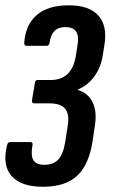

<svg xmlns="http://www.w3.org/2000/svg" viewBox="-39 -520 437 733"><path d="M125.6 193Q40.2 193 4.6 151.4Q-31 109.9 -12 34.4Q-9 22.4 -1 22.4H77.1Q87.5 22.4 85.1 33.8Q77.7 73.4 88.3 91.3Q99 109.2 130 109.2Q165.1 109.2 184 88.6Q202.8 67.9 210 21.5L219.8 -41.8Q226.6 -84.7 209.4 -105.1Q192.2 -125.5 148.5 -125.5H91Q87.2 -125.5 84.6 -128.8Q82 -132.1 83 -136.5L94.2 -203.7Q94.6 -208.7 97.6 -211.7Q100.6 -214.7 104.6 -214.7H155.9Q195.1 -214.7 219.2 -237.9Q243.2 -261.2 250.4 -306.8L256.8 -345.8Q263 -383.1 251.4 -399.8Q239.8 -416.6 210.1 -416.6Q183.6 -416.6 168.7 -401.4Q153.8 -386.3 150 -356.1Q149.4 -351.7 146.9 -348.4Q144.4 -345.1 140.6 -345.1H61.6Q53.1 -345.1 53.5 -357.1Q58.5 -425 101 -462.4Q143.6 -499.7 223.7 -499.7Q301 -499.7 336.1 -461.1Q371.3 -422.4 359.9 -350.2L353.5 -309.5Q346.5 -263.6 321.9 -229.2Q297.3 -194.8 258.1 -178.2L257.7 -176.8Q297.5 -164.8 314.5 -129.6Q331.5 -94.4 323.5 -42.8L314.9 15.9Q301.5 107.3 256.5 150.1Q211.5 193 125.6 193Z"/></svg>

Font: Sofia Sans Condensed
Style: Italic
Weight: 400
Italic angle: -9°
Designer: Botio Nikoltchev, Ani Petrova
Foundry: lettersoup
Version: Version 4.101